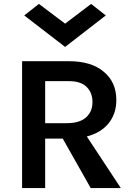

<svg xmlns="http://www.w3.org/2000/svg" viewBox="-20 -962 684 982"><path d="M104 -883 313 -722 521 -883 446 -942 313 -841 179 -942ZM93 0V-649H333Q448 -649 512 -594Q575 -541 575 -450Q575 -381 536 -332Q497 -283 424 -264L598 0H444L301 -253H211V0ZM211 -332H322Q387 -332 420 -361.5Q453 -391 453 -439.5Q453 -488 423 -517.5Q393 -547 333 -547H211Z"/></svg>

Font: Karmilla
Style: Bold
Weight: 700
Designer: Jonathan Pinhorn
Version: Version 1.000